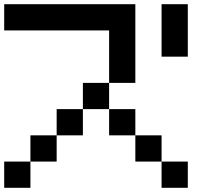

<svg xmlns="http://www.w3.org/2000/svg" viewBox="-20 -895 1040 915"><path d="M0 0V-125H125V0ZM0 -750V-875H625V-500H500V-750ZM250 -250V-125H125V-250ZM250 -375H375V-250H250ZM500 -250V-375H625V-250ZM500 -500V-375H375V-500ZM750 -250V-125H625V-250ZM750 -125H875V0H750ZM750 -625V-875H875V-625Z"/></svg>

Font: Galmuri7 Regular
Style: Regular
Weight: 400
Designer: Lee Minseo (quiple)
Version: Version 2.399;hotconv 1.1.1;makeotfexe 2.6.0 DEVELOPMENT